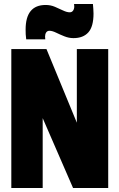

<svg xmlns="http://www.w3.org/2000/svg" viewBox="-20 -947 601 967"><path d="M37 0V-700H214L367 -329V-700H525V0H348L195 -352V0ZM112 -749Q110 -762 109.5 -774.5Q109 -787 109 -798Q109 -922 210 -922Q235 -922 257 -912.5Q279 -903 298 -894Q317 -885 331 -885Q342 -885 348 -893.5Q354 -902 354 -914Q354 -922 353 -927H448Q449 -914 450 -902Q451 -890 451 -879Q451 -813 425 -784Q399 -755 350 -755Q327 -755 304.5 -764Q282 -773 262.5 -782.5Q243 -792 229 -792Q218 -792 212.5 -783.5Q207 -775 207 -763Q207 -754 208 -749Z"/></svg>

Font: Georama SemiCondensed ExtraBold
Style: Regular
Weight: 800
Width: 4
Designer: Jean-Baptiste Levee
Foundry: Production Type
Version: Version 1.000